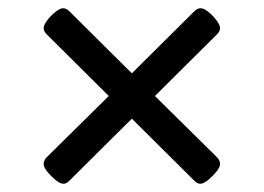

<svg xmlns="http://www.w3.org/2000/svg" viewBox="-20 -473 640 466"><path d="M134 -27Q126 -27 115 -36Q104 -45 95 -56Q86 -67 86 -75Q86 -83 92 -90L244 -240L93 -390Q86 -397 86 -405Q86 -412 94.5 -423.5Q103 -435 114.5 -444Q126 -453 133 -453Q141 -453 148 -446L300 -295L452 -446Q459 -453 467 -453Q475 -453 486 -444Q497 -435 505.5 -423.5Q514 -412 514 -405Q514 -397 507 -390L356 -240L508 -90Q514 -83 514 -75Q514 -67 505 -56Q496 -45 485 -36Q474 -27 466 -27Q459 -27 452 -34L300 -185L148 -34Q141 -27 134 -27Z"/></svg>

Font: Asap Expanded Medium
Style: Regular
Weight: 500
Width: 7
Designer: Pablo Cosgaya
Foundry: Omnibus-Type
Version: Version 3.001